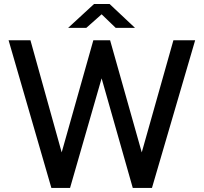

<svg xmlns="http://www.w3.org/2000/svg" viewBox="-20 -920 998 940"><path d="M935.5 -723 724 0H630L477.5 -536.5L323 0H231.5L22 -723H129L282 -174L437 -723H519L674 -174L829 -723ZM546.5 -783.5 477.5 -850 402.5 -783.5H313.5L440.5 -900.5H516.5L641 -783.5Z"/></svg>

Font: Public Sans Medium
Style: Regular
Weight: 500
Designer: The Public Sans Project Authors: Dan O. Williams and USWDS (Libre Franklin designed by Pablo Impallari and Rodrigo Fuenz
Version: Version 1.007